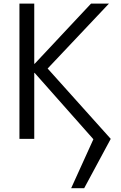

<svg xmlns="http://www.w3.org/2000/svg" viewBox="-20 -750 652 1037"><path d="M434.6 266.6H364.3L484.4 2L167 -356.4H165V0H85V-730.5H165V-405.3H167L471.7 -730.5H568.4L237.3 -379.9L578.1 0Z"/></svg>

Font: Gen Shin Gothic Normal
Style: Regular
Weight: 300
Designer: [Source Han Sans]
Ryoko NISHIZUKA  (kana & ideographs); Paul D. Hunt (Latin, Greek & Cyrillic); Wenlong ZHANG  (bopomofo
Version: Version 1.002.20150607